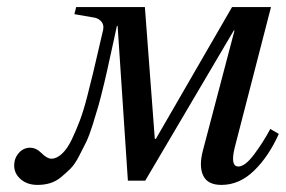

<svg xmlns="http://www.w3.org/2000/svg" viewBox="-20 -510 807 542"><path d="M20 -43Q20 -63 33 -78Q46 -93 65 -93Q82 -93 97.5 -77.5Q113 -62 125 -62Q140 -62 155 -76Q170 -90 182.5 -116Q195 -142 205.5 -170Q216 -198 226 -237Q236 -276 243 -305Q250 -334 258.5 -371.5Q267 -409 271 -425Q274 -439 267 -448Q260 -457 248 -460L190 -470L195 -490H389L417 -118H420L635 -490H745L643 -95Q629 -40 653 -40Q672 -40 698 -75Q724 -110 743 -146L767 -132Q739 -69 697.5 -28.5Q656 12 605 12Q566 12 553.5 -14.5Q541 -41 553 -86L642 -424H640L390 0H341L312 -437H310Q307 -425 302 -400Q292 -356 287.5 -334Q283 -312 273.5 -272.5Q264 -233 258 -212Q252 -191 242 -159Q232 -127 223.5 -109.5Q215 -92 203 -69Q191 -46 179 -34Q167 -22 152.5 -10Q138 2 121.5 7Q105 12 86 12Q57 12 38.5 -4Q20 -20 20 -43Z"/></svg>

Font: Lingua Franca
Style: Italic
Weight: 400
Italic angle: -13°
Version: Version 1.19